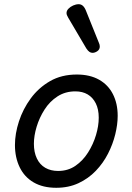

<svg xmlns="http://www.w3.org/2000/svg" viewBox="-20 -873 629 912"><path d="M247 19Q184 19 140 -6.5Q96 -32 73.5 -78.5Q51 -125 51 -184Q51 -238 70 -296.5Q89 -355 126 -405.5Q163 -456 217.5 -487.5Q272 -519 345 -519Q407 -519 450.5 -494.5Q494 -470 516.5 -425.5Q539 -381 539 -323Q539 -282 527.5 -235Q516 -188 493 -143Q470 -98 435 -61.5Q400 -25 353 -3Q306 19 247 19ZM256 -61Q303 -61 338.5 -85.5Q374 -110 398.5 -149Q423 -188 436 -231.5Q449 -275 449 -314Q449 -354 435 -382Q421 -410 396.5 -424.5Q372 -439 338 -439Q290 -439 253 -415Q216 -391 191.5 -352.5Q167 -314 154 -271Q141 -228 141 -190Q141 -150 155 -120.5Q169 -91 195 -76Q221 -61 256 -61ZM419 -622Q412 -622 405 -626.5Q398 -631 390 -643L304 -789Q301 -795 298.5 -800Q296 -805 296 -811Q296 -822 305 -831.5Q314 -841 327.5 -847Q341 -853 354 -853Q376 -853 388 -823L450 -669Q452 -665 453 -660.5Q454 -656 454 -652Q454 -638 442.5 -630Q431 -622 419 -622Z"/></svg>

Font: Playwrite AU SA
Style: Regular
Weight: 400
Designer: Veronika Burian, José Scaglione
Foundry: TypeTogether
Version: Version 1.002